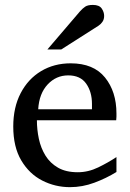

<svg xmlns="http://www.w3.org/2000/svg" viewBox="-20 -753 530 785"><path d="M456.1 -49.8Q414.1 -23.9 365.5 -5.9Q316.9 12.2 266.1 12.2Q205.6 12.2 152.6 -14.9Q99.6 -42 66.9 -97.2Q34.2 -152.3 34.2 -235.8Q34.2 -314 64.5 -372.1Q94.7 -430.2 147.9 -462.2Q201.2 -494.1 269 -494.1Q362.3 -494.1 409.2 -436.3Q456.1 -378.4 456.1 -289.1Q456.1 -284.2 456.1 -276.1Q456.1 -268.1 455.1 -261.2H130.9Q130.9 -223.1 138.9 -185.3Q147 -147.5 166 -116.7Q185.1 -85.9 217.3 -67.4Q249.5 -48.8 297.9 -48.8Q340.8 -48.8 381.6 -68.6Q422.4 -88.4 456.1 -110.8ZM356 -306.2V-328.1Q356 -377.4 332.3 -411.1Q308.6 -444.8 258.8 -444.8Q209.5 -444.8 174.8 -407.7Q140.1 -370.6 136.2 -306.2ZM405.8 -688Q405.8 -674.3 399.4 -664.6Q393.1 -654.8 382.8 -647.9L230.5 -550.8H173.8L306.6 -706.1Q317.9 -718.8 328.4 -725.8Q338.9 -732.9 359.9 -732.9Q385.7 -732.9 395.8 -718.3Q405.8 -703.6 405.8 -688Z"/></svg>

Font: Eeyek
Style: Regular
Weight: 400
Designer: Pravabati Chingangbam and Tabish
Foundry: SIL International
Version: Version 2.000